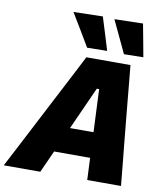

<svg xmlns="http://www.w3.org/2000/svg" viewBox="-137 -1051 977 1134"><g transform="rotate(10 351.0 -484.0)"><path d="M-36.5 0Q-6 -58.5 27 -122Q59.5 -185.5 90 -243.5L216.5 -487.5Q249 -550.5 277 -604Q304.5 -657.5 333 -713H597.5Q602.5 -657.5 608 -605Q613 -552.5 619 -487L643 -239Q649 -182 655 -119.5Q661 -56.5 666.5 0H464Q462.5 -32 461 -65.5Q459.5 -99 458 -132H242Q227 -98.5 212 -65.2Q197 -32 182.5 0ZM426 -541 310.5 -284.5H451.5L440 -541ZM327.5 -769.5Q300 -816.5 271 -864.8Q242 -913 211.5 -963.5L387 -967.5Q402.5 -918 417.5 -869.5Q432 -820.5 447.5 -771.5ZM548.5 -769.5Q526.5 -816.5 503.5 -865Q480.5 -913.5 457 -963.5L628 -967.5Q637 -918 646.5 -869Q655.5 -820 664.5 -771.5Z"/></g></svg>

Font: Heraclito ExtraBold
Style: Italic
Weight: 800
Italic angle: -12°
Designer: Kostas Bartsokas (font) & Cristiano Sobral (main changes)
Foundry: Kostas Bartsokas (font) & Cristiano Sobral (main changes)
Version: Version 1.00;July 8, 2020;FontCreator 13.0.0.2655 64-bit